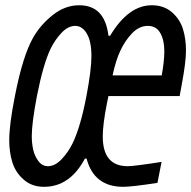

<svg xmlns="http://www.w3.org/2000/svg" viewBox="-20 -697 724 727"><path d="M161.5 -67.7Q188.8 -67.7 214.2 -95.1Q239.6 -122.4 255.2 -154.9Q285.2 -217.4 307.3 -333.3Q326.2 -432.9 326.2 -485Q326.2 -539.7 308.9 -569.3Q291.7 -599 265 -599Q237.6 -599 212.9 -572.6Q188.2 -546.2 172.5 -514.3Q143.9 -455.7 119.8 -333.3Q100.3 -230.5 100.3 -181.6Q100.3 -154.3 105.8 -129.9Q111.3 -105.5 125.7 -86.6Q140 -67.7 161.5 -67.7ZM554.7 -677.1Q600.3 -677.1 630.5 -651Q660.8 -625 672.5 -587.9Q684.2 -550.8 684.2 -505.2Q684.2 -462.2 668 -375.7L660.2 -333.3H390.6L384.8 -305.3Q369.1 -225.9 369.1 -180.3Q369.1 -67.7 463.5 -67.7Q487.6 -67.7 591.8 -84L576.2 -4.6Q479.2 10.4 446.6 10.4Q335.9 10.4 307.9 -96.4H301.4Q244.8 10.4 146.5 10.4Q100.9 10.4 70 -16.6Q39.1 -43.6 27 -81.7Q15 -119.8 15 -166Q15 -225.9 36.5 -333.3Q65.8 -484.4 105.5 -554.7Q133.5 -603.5 180 -640.3Q226.6 -677.1 279.9 -677.1Q377 -677.1 390.6 -561.8H397.1Q466.1 -677.1 554.7 -677.1ZM602.2 -503.9Q602.2 -544.9 586.9 -571.9Q571.6 -599 539.7 -599Q507.2 -599 480.1 -571Q453.1 -543 434.9 -503.3Q419.3 -470.7 406.2 -411.5H592.4Q602.2 -465.5 602.2 -503.9Z"/></svg>

Font: Monoid
Style: Italic
Weight: 400
Width: 4
Italic angle: -11°
Monospace: yes
Version: Version 0.61